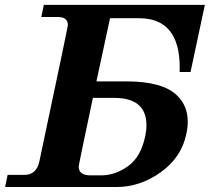

<svg xmlns="http://www.w3.org/2000/svg" viewBox="-41 -752 843 772"><path d="M365.2 -46.9Q421.9 -46.9 473.4 -83.5Q524.9 -120.1 542.5 -202.6Q547.9 -227.1 547.9 -248Q547.9 -358.4 418.5 -358.4H332.5Q275.4 -88.9 275.4 -82.5Q275.4 -46.9 323.2 -46.9ZM426.3 0H-20.5L-10.3 -48.8H56.6Q105.5 -48.8 117.2 -102.5Q231.9 -644 231.9 -650.9Q231.9 -683.6 191.9 -683.6H125L135.3 -732.4H782.7L725.1 -462.4H681.2L681.6 -481.4Q681.2 -678.7 518.1 -678.7H401.4L346.7 -424.8H467.3Q612.8 -424.8 670.9 -368.2Q713.9 -326.7 713.9 -262.7Q713.9 -238.8 708 -212.4Q688.5 -119.1 605.5 -59.6Q522.5 0 426.3 0Z"/></svg>

Font: Munson
Style: Bold Italic
Weight: 700
Italic angle: -12°
Designer: Paul James MIller
Foundry: High-Logic / Made with FontCreator
Version: Version 2.10;May 5, 2019;FontCreator 11.5.0.2430 64-bit